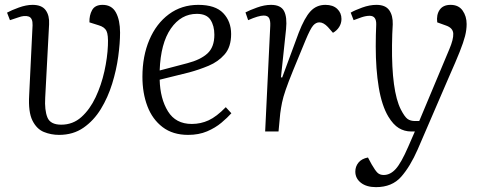

<svg xmlns="http://www.w3.org/2000/svg" viewBox="-20 -541 1979 790"><path d="M402 -521Q440 -521 457 -489.5Q474 -458 474 -407Q474 -364 466.5 -308.5Q459 -253 441.5 -196.5Q424 -140 395 -92.5Q366 -45 323.5 -15.5Q281 14 223 14Q190 14 160.5 2Q131 -10 113.5 -45Q96 -80 100 -149L114 -437Q115 -467 98 -473Q81 -479 54 -469L21 -458L9 -489Q27 -499 57.5 -510Q88 -521 114 -521Q152 -521 168 -499Q184 -477 182 -441L166 -139Q163 -88 175 -58Q187 -28 232 -28Q280 -28 315 -59.5Q350 -91 373.5 -141Q397 -191 409.5 -247.5Q422 -304 424 -354Q426 -398 418 -414Q410 -430 386 -437L348 -449Q347 -478 359 -499.5Q371 -521 402 -521Z M796 -521Q866 -521 898.5 -487Q931 -453 931 -401Q931 -348 904.5 -317.5Q878 -287 838.5 -270.5Q799 -254 758 -243L637 -213Q639 -135 671 -83Q703 -31 769 -31Q806 -31 838.5 -46Q871 -61 909 -100L932 -75Q916 -57 891 -36Q866 -15 832 -0.5Q798 14 754 14Q691 14 649 -18Q607 -50 586.5 -104Q566 -158 566 -225Q566 -310 594.5 -377Q623 -444 675 -482.5Q727 -521 796 -521ZM862 -398Q862 -435 846 -459.5Q830 -484 790 -484Q725 -484 683 -423.5Q641 -363 637 -251L751 -281Q805 -295 833.5 -321Q862 -347 862 -398Z M1092 -435Q1093 -455 1087.5 -466Q1082 -477 1065 -477Q1044 -477 1001 -458L990 -490Q1007 -499 1037.5 -510Q1068 -521 1095 -521Q1135 -521 1148.5 -496Q1162 -471 1157 -421L1136 -223L1141 -222L1209 -406Q1233 -468 1257.5 -494.5Q1282 -521 1319 -521Q1350 -521 1367.5 -504.5Q1385 -488 1385 -463Q1385 -445 1375.5 -430Q1366 -415 1350 -406L1329 -430Q1311 -449 1294 -449Q1280 -449 1268.5 -436Q1257 -423 1237 -375Q1205 -298 1185.5 -250Q1166 -202 1155.5 -171.5Q1145 -141 1140.5 -119Q1136 -97 1133 -74L1126 0H1071Z M1699 73Q1668 144 1630.5 186.5Q1593 229 1527 229Q1488 229 1465 211Q1442 193 1442 165Q1442 144 1455 128Q1468 112 1494 107L1509 135Q1524 161 1533.5 170Q1543 179 1559 179Q1586 179 1608.5 154Q1631 129 1660 62L1687 0H1672Q1644 0 1621 -14Q1598 -28 1578 -61Q1551 -106 1538.5 -181Q1526 -256 1526 -350Q1526 -370 1526.5 -396.5Q1527 -423 1528 -440Q1529 -476 1501 -476Q1486 -476 1468 -470Q1450 -464 1435 -458L1423 -489Q1440 -499 1470.5 -510Q1501 -521 1529 -521Q1566 -521 1581.5 -499Q1597 -477 1596 -441Q1595 -423 1594 -400.5Q1593 -378 1593 -355Q1592 -261 1601 -195Q1610 -129 1629 -91Q1645 -60 1657 -51.5Q1669 -43 1688 -43H1705L1829 -339Q1846 -379 1845 -402.5Q1844 -426 1815 -436L1779 -449Q1775 -480 1789 -500.5Q1803 -521 1834 -521Q1867 -521 1883.5 -497.5Q1900 -474 1900 -442Q1900 -418 1893.5 -392.5Q1887 -367 1871.5 -328Q1856 -289 1828 -226Z"/></svg>

Font: Literata 36pt Light
Style: Italic
Weight: 300
Italic angle: -2°
Designer: Latin by Veronika Burian and Jose Scaglione. Greek by Irene Vlachou. Cyrillic by Vera Evstafieva
Foundry: TypeTogether
Version: Version 3.002